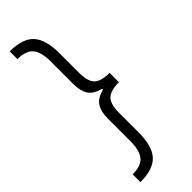

<svg xmlns="http://www.w3.org/2000/svg" viewBox="-299 -778 944 944"><g transform="rotate(-45 173.0 -306.5)"><path d="M27.8 -761.2Q117.7 -761.2 156 -719Q194.3 -676.8 194.3 -584V-445.8Q194.3 -386.2 217.5 -362.8Q240.7 -339.4 300.3 -339.4V-274.4Q240.7 -274.4 217.5 -250.7Q194.3 -227.1 194.3 -167.5V-29.8Q194.3 63 156 105.5Q117.7 147.9 27.8 147.9V93.8Q86.4 93.8 110.8 64.7Q135.3 35.6 135.3 -29.8V-186.5Q135.3 -235.4 153.6 -263.7Q171.9 -292 218.8 -303.7V-310.1Q171.9 -321.8 153.6 -350.1Q135.3 -378.4 135.3 -427.2V-584Q135.3 -649.4 110.8 -678.5Q86.4 -707.5 27.8 -707.5Z"/></g></svg>

Font: Interop Light
Style: Regular
Weight: 300
Designer: Rasmus Andersson, Google, Jang Haemin
Foundry: jhaemin
Version: Version 1.007